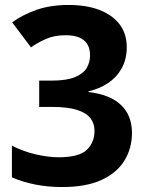

<svg xmlns="http://www.w3.org/2000/svg" viewBox="-20 -744 591 774"><path d="M231 10Q173 10 122.5 0Q72 -10 28 -29V-157Q72 -134 123 -122Q174 -110 216 -110Q299 -110 330 -140Q361 -170 361 -217Q361 -246 344.5 -267.5Q328 -289 290.5 -301Q253 -313 189 -313H138V-419H188Q248 -419 282 -433Q316 -447 329.5 -470Q343 -493 343 -521Q343 -547 332.5 -565Q322 -583 300.5 -592.5Q279 -602 244 -602Q198 -602 163 -586Q128 -570 105 -553L29 -654Q70 -684 126.5 -704Q183 -724 257 -724Q328 -724 380.5 -704Q433 -684 462 -646Q491 -608 491 -554Q491 -505 470.5 -468.5Q450 -432 415.5 -409Q381 -386 337 -376V-373Q423 -363 467.5 -321Q512 -279 512 -208Q512 -146 481.5 -96.5Q451 -47 389 -18.5Q327 10 231 10Z"/></svg>

Font: Noto Sans Devanagari
Style: Bold
Weight: 700
Version: Version 2.003